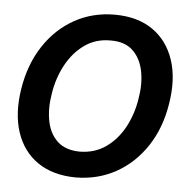

<svg xmlns="http://www.w3.org/2000/svg" viewBox="-45 -598 650 654"><g transform="rotate(5 280.0 -271.0)"><path d="M237.3 11.2Q159.2 10.7 107.2 -24.9Q55.2 -60.5 33.9 -124.8Q12.7 -189 26.4 -274.4Q40 -358.4 81.1 -420.9Q122.1 -483.4 184.1 -518.1Q246.1 -552.7 321.8 -552.7Q399.9 -552.7 451.7 -516.8Q503.4 -481 524.9 -416.5Q546.4 -352.1 532.2 -266.1Q519 -182.6 477.8 -120.4Q436.5 -58.1 374.8 -23.7Q313 10.7 237.3 11.2ZM243.2 -77.6Q294.4 -78.1 332.5 -105Q370.6 -131.8 394.8 -176.5Q418.9 -221.2 427.2 -274.9Q436 -326.2 427.5 -369.1Q418.9 -412.1 391.6 -438.2Q364.3 -464.4 315.4 -463.9Q264.6 -464.4 226.3 -437Q188 -409.7 163.8 -364.7Q139.6 -319.8 131.3 -266.1Q122.6 -215.3 130.9 -172.4Q139.2 -129.4 166.7 -103.8Q194.3 -78.1 243.2 -77.6Z"/></g></svg>

Font: Inter Tight Medium
Style: Italic
Weight: 500
Italic angle: -9.39999°
Designer: Rasmus Andersson
Foundry: rsms
Version: Version 3.004